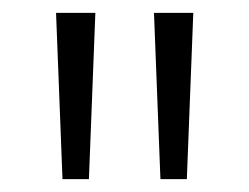

<svg xmlns="http://www.w3.org/2000/svg" viewBox="-20 -819 387 298"><path d="M128 -799 118 -541H77L67 -799ZM280 -799 270 -541H229L219 -799Z"/></svg>

Font: Noto Sans Sinhala ExtraCondensed Light
Style: Regular
Weight: 300
Width: 2
Designer: Jelle Bosma - Monotype Design Team
Foundry: Monotype Imaging Inc.
Version: Version 2.006; ttfautohint (v1.8.4.7-5d5b)